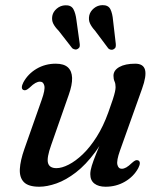

<svg xmlns="http://www.w3.org/2000/svg" viewBox="-20 -716 630 747"><path d="M518.2 -91.7Q524.1 -88.8 524 -81Q523.8 -73.2 517.9 -61.8Q499.9 -28.8 466 -9.2Q432 10.5 390.8 10.5Q363.2 10.5 347.3 -1.8Q331.3 -14.1 331.3 -38.2Q331.3 -52.5 337.1 -71.1Q342.8 -89.7 353.4 -115.9Q364 -142.1 379.5 -179.2Q394.9 -216.2 413.8 -267.7L415.8 -246.4Q387.1 -174 350.7 -124.6Q314.3 -75.3 275.6 -45.4Q236.9 -15.6 200 -2.5Q163 10.5 132.7 10.5Q90.7 10.5 73 -7.4Q55.4 -25.4 57.2 -58.5Q59 -91.5 75.1 -137.1L142.1 -327.3Q156.2 -366.7 152.5 -382.5Q148.9 -398.3 135.3 -398.3Q127.4 -398.3 118 -393.2Q108.6 -388.2 95.3 -375.2Q86.9 -367.8 81.4 -365.7Q75.9 -363.7 70.8 -366Q64.9 -368.9 65 -376.7Q65.2 -384.5 71.1 -395.9Q89.1 -428.9 122.6 -448.6Q156.2 -468.2 197 -468.2Q228.3 -468.2 244 -454.1Q259.6 -439.9 260.5 -413Q261.4 -386.2 247.6 -347.4L179.1 -151.7Q161.2 -101.9 166.8 -81.9Q172.4 -61.8 199.6 -61.8Q220.4 -61.8 247.1 -75.4Q273.8 -88.9 302.1 -115.9Q330.3 -142.9 356.1 -183.7Q381.9 -224.4 401.4 -278.7Q412.7 -309.6 418.7 -328.4Q424.8 -347.3 427.2 -358.3Q429.7 -369.4 429.7 -376.9Q429.7 -390.4 425.6 -399.3Q421.5 -408.2 421.5 -421.1Q421.5 -442.5 444.4 -455.4Q467.3 -468.2 506.1 -468.2Q537.7 -468.2 544.2 -444.5Q550.7 -420.8 532.6 -370.5L446.9 -130.4Q432.9 -91.2 436.7 -75.3Q440.4 -59.4 453.7 -59.4Q461.9 -59.4 471.2 -64.6Q480.4 -69.7 493.7 -82.5Q502.1 -90.1 507.6 -92.2Q513.1 -94.2 518.2 -91.7ZM277.4 -637.6 290 -546.6Q291 -540.4 290 -535.2Q289 -529.9 283.2 -526.1Q277.7 -522.5 271.9 -523.6Q266 -524.6 261.1 -528.3L208.2 -596.3Q194.3 -610.2 187.4 -623.6Q180.5 -637 183.5 -654.1Q186.5 -670.1 200.8 -682.4Q215.1 -694.6 233.9 -695.4Q256.5 -696.4 265.4 -680.6Q274.2 -664.7 277.4 -637.6ZM419.9 -636.2 430.5 -545.2Q431.1 -538.6 429.9 -533.4Q428.7 -528.1 422.6 -524.7Q417.2 -521.3 411.5 -522.5Q405.7 -523.6 401.5 -527.5L349.5 -596.9Q336.2 -611.4 330 -625.1Q323.7 -638.8 327.3 -655.9Q331 -671.9 345.4 -683.8Q359.8 -695.6 378.4 -696Q401.3 -696.4 409.5 -680.1Q417.6 -663.7 419.9 -636.2Z"/></svg>

Font: Fraunces
Style: Italic
Weight: 900
Italic angle: -16°
Version: Version 1.000;[0bf87f6ff]